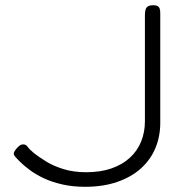

<svg xmlns="http://www.w3.org/2000/svg" viewBox="-20 -707 707 738"><path d="M307 11Q260 11 220 2Q180 -7 149 -21.5Q118 -36 94.5 -53.5Q71 -71 55 -87Q45 -97 39 -104Q33 -111 33 -116Q33 -122 38 -129Q43 -136 46 -139Q55 -148 59.5 -150Q64 -152 69 -152Q80 -152 86 -143Q92 -134 111 -118Q129 -104 157 -86.5Q185 -69 224 -57Q263 -45 311 -45Q366 -45 408 -59.5Q450 -74 479 -100.5Q508 -127 522.5 -163Q537 -199 537 -240V-649Q537 -663 540 -671.5Q543 -680 550 -683.5Q557 -687 569 -687Q579 -687 585 -684Q591 -681 593.5 -674.5Q596 -668 596 -656V-235Q596 -182 577 -137Q558 -92 521 -59Q484 -26 430 -7.5Q376 11 307 11Z"/></svg>

Font: Fredoka SemiExpanded Light
Style: Regular
Weight: 300
Width: 6
Designer: Ben Nathan
Foundry: Milena B. Brandão, Ben Nathan
Version: Version 2.001